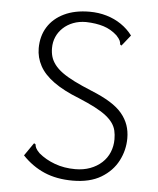

<svg xmlns="http://www.w3.org/2000/svg" viewBox="-49 -673 597 725"><g transform="rotate(5 250.0 -310.5)"><path d="M253 10Q192 10 145.5 -10Q99 -30 62 -69L91 -111L96 -118L102 -114Q102 -108 105.5 -100.5Q109 -93 120 -82Q146 -60 181.5 -47Q217 -34 259 -34Q290 -34 315.5 -43.5Q341 -53 359.5 -70Q378 -87 387.5 -110Q397 -133 397 -159Q397 -177 393.5 -192Q390 -207 380.5 -220.5Q371 -234 354.5 -247Q338 -260 312 -273.5Q286 -287 250 -302Q191 -325 153.5 -352Q116 -379 99 -410.5Q82 -442 82 -477Q82 -523 103.5 -557.5Q125 -592 165.5 -611.5Q206 -631 262 -631Q296 -631 326.5 -622Q357 -613 382 -596Q407 -579 425 -555L398 -521L392 -514L387 -518Q387 -525 384 -532Q381 -539 370 -551Q347 -572 318.5 -581Q290 -590 252 -591Q225 -591 203 -582.5Q181 -574 165 -559Q149 -544 140.5 -524.5Q132 -505 132 -482Q132 -464 136.5 -449Q141 -434 152 -419.5Q163 -405 181.5 -391.5Q200 -378 228 -364Q256 -350 295 -334Q337 -317 366 -299Q395 -281 412 -260.5Q429 -240 437 -217Q445 -194 445 -167Q445 -122 424 -81.5Q403 -41 360.5 -15.5Q318 10 253 10Z"/></g></svg>

Font: Inconsolata Light
Style: Regular
Weight: 300
Designer: Raph Levien, Cyreal, Brenton Simpson
Foundry: Raph Levien, Cyreal, Google
Version: Version 3.001